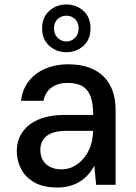

<svg xmlns="http://www.w3.org/2000/svg" viewBox="-20 -825 605 857"><path d="M236 12Q175 12 135 -10Q95 -32 75 -69.5Q55 -107 55 -150Q55 -200 81 -236.5Q107 -273 154.5 -292.5Q202 -312 268 -312H396Q396 -360 385.5 -391.5Q375 -423 350 -439Q325 -455 282 -455Q240 -455 211 -435Q182 -415 174 -375H74Q80 -427 109 -463.5Q138 -500 183.5 -519Q229 -538 282 -538Q354 -538 401.5 -513Q449 -488 472.5 -442.5Q496 -397 496 -334V0H409L401 -86Q391 -66 375.5 -48Q360 -30 339.5 -16.5Q319 -3 293 4.5Q267 12 236 12ZM254 -69Q284 -69 309.5 -82.5Q335 -96 354 -119Q373 -142 383.5 -171.5Q394 -201 395 -233V-241H278Q236 -241 210 -230.5Q184 -220 172 -200.5Q160 -181 160 -156Q160 -130 171 -110.5Q182 -91 203.5 -80Q225 -69 254 -69ZM276 -592Q232 -592 200 -620.5Q168 -649 168 -698Q168 -748 200 -776.5Q232 -805 276 -805Q321 -805 352.5 -776.5Q384 -748 384 -698Q384 -649 352.5 -620.5Q321 -592 276 -592ZM276 -640Q299 -640 315 -656Q331 -672 331 -698Q331 -725 315 -740Q299 -755 276 -755Q254 -755 237.5 -740Q221 -725 221 -698Q221 -672 237.5 -656Q254 -640 276 -640Z"/></svg>

Font: DM Sans 9pt Medium
Style: Regular
Weight: 500
Version: Version 4.004;gftools[0.9.30]